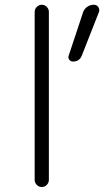

<svg xmlns="http://www.w3.org/2000/svg" viewBox="-20 -793 461 792"><path d="M367.2 -773.4Q378.9 -773.4 385.7 -763.7Q389.6 -757.8 389.6 -751Q389.6 -746.1 387.7 -742.2L317.4 -563.5Q307.6 -539.1 281.2 -539.1Q271.5 -539.1 265.6 -546.9Q259.8 -554.7 263.7 -564.5L322.3 -741.2Q327.1 -755.9 339.4 -764.6Q351.6 -773.4 367.2 -773.4ZM123 -50.8V-744.1Q123 -755.9 131.8 -764.6Q140.6 -773.4 152.3 -773.4Q164.1 -773.4 172.9 -764.6Q181.6 -755.9 181.6 -744.1V-50.8Q181.6 -39.1 172.9 -30.3Q164.1 -21.5 152.3 -21.5Q140.6 -21.5 131.8 -30.3Q123 -39.1 123 -50.8Z"/></svg>

Font: Gen Jyuu Gothic Light
Style: Regular
Weight: 200
Designer: [Source Han Sans]
Ryoko NISHIZUKA  (kana & ideographs); Paul D. Hunt (Latin, Greek & Cyrillic); Wenlong ZHANG  (bopomofo
Version: Version 1.002.20150607